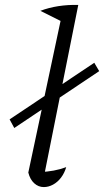

<svg xmlns="http://www.w3.org/2000/svg" viewBox="-20 -754 423 780"><path d="M234 -665 144 -710Q178 -723 217 -729Q256 -735 298 -734ZM156 -24 141 -55Q171 -56 198 -61Q225 -66 249 -75Q242 -51 228 -32.5Q214 -14 195.5 -4Q177 6 158 6Q136 6 119 -9.5Q102 -25 95 -53L236 -716L298 -734ZM38 -234 19 -269 363 -499 383 -465Z"/></svg>

Font: Piazzolla Thin Light
Style: Italic
Weight: 300
Italic angle: -11.3°
Version: Version 2.005